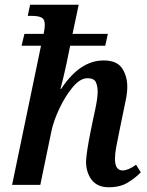

<svg xmlns="http://www.w3.org/2000/svg" viewBox="-20 -780 621 810"><path d="M439 10Q487 10 519.5 -10Q552 -30 574 -53L554 -85Q521 -61 497 -61Q465 -61 465 -110Q465 -130 470 -158Q475 -186 481 -214L498 -297Q504 -326 510.5 -357.5Q517 -389 517 -414Q517 -459 495 -492Q473 -525 417 -525Q317 -525 238 -405H235Q242 -430 251.5 -471Q261 -512 269 -553L276 -587H424L435 -637H286L312 -760H107L97 -713H114Q141 -713 155 -706Q169 -699 169 -675Q169 -660 164 -637H83L71 -587H153L31 0H150L197 -227Q206 -270 230.5 -322Q255 -374 286.5 -412Q318 -450 349 -450Q377 -450 384.5 -433Q392 -416 392 -394Q392 -369 384 -329.5Q376 -290 372 -273L362 -224Q345 -140 343 -99Q343 -52 367 -21Q391 10 439 10Z"/></svg>

Font: Noto Serif SemiCondensed Semi
Style: Italic
Weight: 600
Width: 4
Italic angle: -12°
Designer: Monotype Design Team
Foundry: Monotype Imaging Inc.
Version: Version 1.901